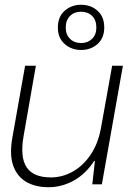

<svg xmlns="http://www.w3.org/2000/svg" viewBox="-20 -771 537 803"><path d="M183 12Q128 12 89.5 -10.5Q51 -33 35 -79Q19 -125 32 -197L85 -496H130L79 -204Q63 -115 91 -72Q119 -29 193 -29Q241 -29 284.5 -53.5Q328 -78 359 -124Q390 -170 402 -234L449 -496H494L406 0H366L377 -98H374Q338 -43 288 -15.5Q238 12 183 12ZM319 -562Q279 -562 250.5 -587Q222 -612 222 -656Q222 -701 250.5 -726Q279 -751 319 -751Q360 -751 388 -726Q416 -701 416 -656Q416 -612 388 -587Q360 -562 319 -562ZM319 -591Q347 -591 365 -608.5Q383 -626 383 -656Q383 -687 365 -704.5Q347 -722 319 -722Q291 -722 273 -704.5Q255 -687 255 -656Q255 -626 273 -608.5Q291 -591 319 -591Z"/></svg>

Font: DM Sans 36pt ExtraLight
Style: Italic
Weight: 250
Italic angle: -10°
Designer: Colophon Foundry, Jonny Pinhorn
Foundry: Colophon Foundry
Version: Version 4.004;gftools[0.9.30]